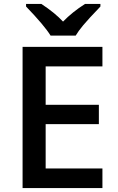

<svg xmlns="http://www.w3.org/2000/svg" viewBox="-20 -951 598 971"><path d="M94.2 0ZM498 0H94.2V-713.9H498V-615.2H210.9V-420.9H480V-323.2H210.9V-99.1H498ZM487.8 -931.2V-918Q426.3 -854 401.1 -823.7Q376 -793.5 362.8 -771H235.8Q204.1 -822.3 111.8 -918V-931.2H189Q256.3 -887.2 298.8 -841.8Q346.2 -890.6 410.2 -931.2Z"/></svg>

Font: Open Sans Semibold
Style: Regular
Weight: 600
Foundry: Ascender Corporation
Version: Version 1.10; ttfautohint (v1.5.65-e2d9)